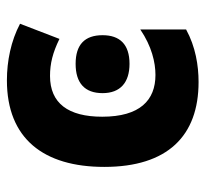

<svg xmlns="http://www.w3.org/2000/svg" viewBox="-40 -560 609 570"><g transform="rotate(-90 265.0 -274.5)"><path d="M307 10C356 10 412 1 463 -27V-163C413 -129 365 -118 328 -118C253 -118 204 -164 204 -276C204 -377 244 -431 325 -431C362 -431 394 -423 435 -403L480 -520C429 -547 369 -559 312 -559C139 -559 55 -450 55 -270C55 -82 147 10 307 10ZM361 -195C419 -195 446 -224 446 -275C446 -328 418 -355 361 -355C304 -355 274 -328 274 -275C274 -222 306 -195 361 -195Z"/></g></svg>

Font: Noto Sans Mono Condensed ExtraBold
Style: Regular
Weight: 800
Width: 3
Designer: Monotype Design Team
Foundry: Monotype Imaging Inc.
Version: Version 2.014